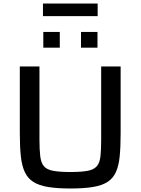

<svg xmlns="http://www.w3.org/2000/svg" viewBox="-20 -1067 803 1095"><path d="M382 8Q306 8 254.5 -0.5Q203 -9 171 -29Q139 -49 122 -84.5Q105 -120 99 -174.5Q93 -229 93 -306V-688H205V-272Q205 -213 209.5 -176Q214 -139 230 -119.5Q246 -100 282.5 -93Q319 -86 382 -86Q445 -86 480.5 -93Q516 -100 532.5 -119.5Q549 -139 553 -176Q557 -213 557 -272V-688H668V-306Q668 -229 662.5 -174.5Q657 -120 640.5 -84.5Q624 -49 592.5 -29Q561 -9 509.5 -0.5Q458 8 382 8ZM227 -795V-885H321V-795ZM442 -795V-885H536V-795ZM225 -975V-1047H537V-975Z"/></svg>

Font: Saira SemiExpanded Medium
Style: Regular
Weight: 500
Width: 6
Designer: Hector Gatti with collaboration of the Omnibus-Type team
Foundry: Omnibus-Type
Version: Version 1.101